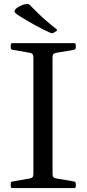

<svg xmlns="http://www.w3.org/2000/svg" viewBox="-20 -963 443 983"><path d="M268 -804 256 -796Q248 -791 240 -794Q205 -809 160.5 -833.5Q116 -858 78 -882Q64 -891 58.5 -896.5Q53 -902 54.5 -907Q56 -912 62 -919Q72 -927 85.5 -933.5Q99 -940 117 -943Q127 -944 133 -937Q153 -916 176.5 -893.5Q200 -871 224 -850.5Q248 -830 269 -814Q276 -809 268 -804ZM151 0V-742H249V0ZM44 0Q35 0 35 -10V-23Q35 -33 45 -34L131 -49Q143 -51 147 -56.5Q151 -62 151 -74V-215H249V-73Q249 -61 253.5 -56Q258 -51 270 -49L359 -34Q368 -31 368 -22V-9Q368 0 358 0ZM35 -732Q35 -742 44 -742H358Q368 -742 368 -733V-720Q368 -711 359 -708L270 -693Q258 -691 253.5 -686Q249 -681 249 -669V-527H151V-668Q151 -680 147 -685.5Q143 -691 131 -693L45 -708Q35 -709 35 -719Z"/></svg>

Font: Hahmlet
Style: Regular
Weight: 400
Designer: Minjoo Ham & Mark Frömberg
Foundry: hypertype
Version: Version 1.001; ttfautohint (v1.8.3)